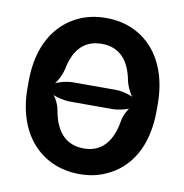

<svg xmlns="http://www.w3.org/2000/svg" viewBox="-81 -798 850 886"><g transform="rotate(10 343.5 -355.5)"><path d="M649 -339V-371C649 -481 617 -568 565 -627C517 -681 445 -721 347 -721C302 -721 261 -713 224 -697C111 -647 44 -534 44 -371V-339C44 -230 77 -142 129 -84C177 -30 251 10 348 10C393 10 434 2 471 -15C583 -64 649 -176 649 -339ZM246 -312H447C474 -312 520 -322 536 -335L533 -338C517 -326 499 -290 495 -264C481 -176 438 -110 348 -110C256 -110 213 -175 198 -263C194 -290 175 -326 159 -338L157 -335C173 -323 219 -312 246 -312ZM447 -402H246C217 -402 171 -390 154 -376L156 -373C173 -387 194 -429 200 -457C216 -540 259 -600 347 -600C435 -600 478 -540 494 -458C499 -429 520 -387 536 -373L539 -376C522 -390 476 -402 447 -402Z"/></g></svg>

Font: Asimov
Style: Edge
Weight: 500
Designer: Google
Version: Version 2.000980: 2014